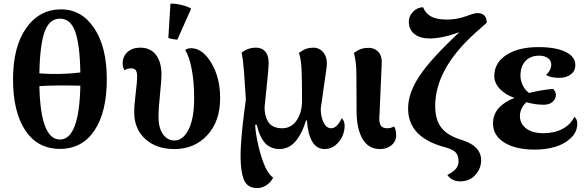

<svg xmlns="http://www.w3.org/2000/svg" viewBox="-20 -783 3130 1028"><path d="M307.1 -732.9Q416.5 -732.9 484.1 -632.6Q551.8 -532.2 551.8 -358.9Q551.8 -183.1 485.8 -84.5Q419.9 14.2 300.8 14.2Q181.6 14.2 115.7 -84.5Q49.8 -183.1 49.8 -358.9Q49.8 -532.7 120.4 -632.8Q190.9 -732.9 307.1 -732.9ZM190.9 -321.8Q196.8 -36.1 300.8 -36.1Q404.3 -36.1 410.2 -324.2Q277.3 -327.6 190.9 -321.8ZM190.9 -390.1Q306.6 -381.8 410.2 -395Q407.7 -543.5 382.8 -613.3Q357.9 -683.1 300.8 -683.1Q243.7 -683.1 218.5 -611.8Q193.4 -540.5 190.9 -390.1Z M913.6 15.1Q816.9 15.1 757.8 -38.8Q698.7 -92.8 698.7 -181.2Q698.7 -219.2 706.5 -283.7Q714.4 -348.1 714.4 -373Q714.4 -396.5 707 -406.7Q699.7 -417 682.6 -417Q662.6 -417 646.5 -407.2Q636.7 -423.3 636.7 -442.9Q636.7 -481 662.6 -504.4Q688.5 -527.8 731.4 -527.8Q785.2 -527.8 814.9 -489.5Q844.7 -451.2 844.7 -381.8Q844.7 -357.9 836.7 -278.6Q828.6 -199.2 828.6 -158.2Q828.6 -98.1 852.5 -64.5Q876.5 -30.8 913.6 -30.8Q960.4 -30.8 990 -90.1Q1019.5 -149.4 1019.5 -256.8Q1019.5 -346.7 1006.1 -414.6Q992.7 -482.4 971.7 -515.1Q982.9 -524.9 1003.4 -524.9Q1064 -524.9 1111.3 -446.3Q1158.7 -367.7 1158.7 -257.8Q1158.7 -133.3 1089.8 -59.1Q1021 15.1 913.6 15.1ZM881.3 -580.1 892.6 -763.2Q918.9 -764.6 952.6 -756.3Q986.3 -748 1003.4 -736.8L929.7 -570.8Q898.4 -572.8 881.3 -580.1Z M1357.4 224.1Q1320.8 224.1 1300.5 202.6Q1280.3 181.2 1272.5 125.7Q1264.6 70.3 1270.8 -19Q1276.9 -108.4 1296.4 -250L1286.6 -397Q1280.8 -473.1 1273.4 -500Q1305.2 -527.8 1351.6 -527.8Q1382.3 -527.8 1400.4 -507.1Q1418.5 -486.3 1418.5 -445.8Q1418.5 -418 1408.2 -323.2Q1397.9 -228.5 1396.5 -208Q1396.5 -186 1400.9 -167.5Q1405.3 -148.9 1415 -132.1Q1424.8 -115.2 1444.1 -105.7Q1463.4 -96.2 1490.2 -96.2Q1540 -96.2 1568.6 -138.9Q1597.2 -181.6 1597.2 -243.2Q1597.2 -362.3 1594.5 -414.6Q1591.8 -466.8 1580.6 -500Q1603.5 -516.6 1620.6 -522.2Q1637.7 -527.8 1658.2 -527.8Q1692.9 -527.8 1714.6 -498Q1736.3 -468.3 1727.5 -414.1L1697.3 -201.2Q1697.3 -157.7 1712.6 -127Q1728 -96.2 1753.4 -96.2Q1783.7 -96.2 1809.6 -149.9Q1825.2 -136.2 1825.2 -108.9Q1825.2 -81.5 1813.2 -53.7Q1801.3 -25.9 1775.9 -5.4Q1750.5 15.1 1718.3 15.1Q1675.3 15.1 1651.6 -25.1Q1627.9 -65.4 1623.5 -138.2H1618.2Q1609.4 -107.4 1597.2 -81.5Q1585 -55.7 1567.9 -33Q1550.8 -10.3 1527.3 2.4Q1503.9 15.1 1476.6 15.1Q1453.6 15.1 1434.6 7.3Q1415.5 -0.5 1403.3 -12.5Q1391.1 -24.4 1381.1 -42.5Q1371.1 -60.5 1365.5 -77.1Q1359.9 -93.8 1354.5 -115.2H1346.2Q1347.7 -69.8 1363.8 -1.2Q1379.9 67.4 1401.4 113.8Q1417 147.5 1442.4 168.9Q1428.7 194.8 1405 209.5Q1381.3 224.1 1357.4 224.1Z M2015.1 15.1Q1952.6 15.1 1920.9 -39.6Q1889.2 -94.2 1889.2 -189L1888.2 -384.8Q1888.2 -452.1 1875 -499Q1896 -515.1 1913.8 -521Q1931.6 -526.9 1954.1 -526.9Q1986.3 -526.9 2006.8 -504.2Q2027.3 -481.4 2023.4 -433.1L2012.2 -174.8Q2007.8 -132.8 2016.6 -114.5Q2025.4 -96.2 2053.2 -96.2Q2073.2 -96.2 2089.4 -106Q2101.1 -91.3 2101.1 -59.1Q2101.1 -26.4 2076.2 -5.6Q2051.3 15.1 2015.1 15.1Z M2443.8 188Q2399.4 188 2375 153.8Q2405.3 138.2 2420.2 121.6Q2435.1 105 2435.1 81.1Q2435.1 51.3 2421.6 35.2Q2408.2 19 2371.1 7.8L2343.8 0Q2165 -54.2 2165 -202.1Q2165 -284.7 2226.1 -376.5Q2287.1 -468.3 2439.9 -610.8Q2347.2 -577.1 2280.8 -577.1Q2228.5 -577.1 2198.7 -601.1Q2168.9 -625 2168.9 -667Q2168.9 -697.3 2192.1 -720.7Q2215.3 -744.1 2245.1 -744.1Q2259.3 -709.5 2289.8 -693.8Q2320.3 -678.2 2373 -678.2Q2424.3 -678.2 2471.2 -694.8Q2478 -697.3 2489.5 -701.2Q2501 -705.1 2507.1 -707.3Q2513.2 -709.5 2521.2 -711.2Q2529.3 -712.9 2536.1 -712.9Q2585.9 -712.9 2585.9 -661.1L2523.9 -606Q2310.1 -413.6 2310.1 -214.8Q2310.1 -145 2340.3 -103Q2370.6 -61 2439 -38.1L2457 -32.2Q2556.2 0.5 2556.2 75.2Q2556.2 118.2 2525.6 153.1Q2495.1 188 2443.8 188Z M2843.8 18.1Q2740.7 18.1 2680.2 -19.8Q2619.6 -57.6 2619.6 -122.1Q2619.6 -169.9 2650.6 -204.6Q2681.6 -239.3 2734.9 -258.8Q2686.5 -274.9 2656.5 -306.9Q2626.5 -338.9 2626.5 -376Q2626.5 -446.8 2691.2 -488.8Q2755.9 -530.8 2862.8 -530.8Q2956.1 -530.8 3008.3 -505.1Q3060.5 -479.5 3060.5 -434.1Q3060.5 -403.3 3036.6 -384.8Q3012.7 -366.2 2973.6 -366.2Q2924.3 -366.2 2903.8 -382.8Q2917 -393.1 2924.3 -408Q2931.6 -422.9 2931.6 -437Q2931.6 -459.5 2913.3 -472.2Q2895 -484.9 2867.7 -484.9Q2819.8 -484.9 2793.2 -456.3Q2766.6 -427.7 2766.6 -377Q2766.6 -353 2778.6 -327.1Q2790.5 -301.3 2812.5 -285.2Q2877.9 -301.8 2941.9 -307.1Q2956.5 -290.5 2956.5 -275.9Q2956.5 -253.4 2938.7 -237.8Q2920.9 -222.2 2891.6 -222.2Q2845.2 -222.2 2798.8 -235.8Q2783.2 -222.7 2773.4 -202.6Q2763.7 -182.6 2763.7 -162.1Q2763.7 -120.6 2797.4 -95.2Q2831.1 -69.8 2889.6 -69.8Q2947.8 -69.8 2991.2 -92.5Q3034.7 -115.2 3054.7 -157.2Q3070.8 -146 3070.8 -121.1Q3070.8 -76.7 3036.9 -44.2Q3002.9 -11.7 2952.4 3.2Q2901.9 18.1 2843.8 18.1Z"/></svg>

Font: Arima
Style: Bold
Weight: 700
Designer: Joana Correia and Natanael Gama
Foundry: NDISCOVER
Version: Version 1.100;Glyphs 3.1.2 (3151)